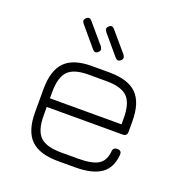

<svg xmlns="http://www.w3.org/2000/svg" viewBox="-121 -770 834 877"><g transform="rotate(20 296.0 -331.5)"><path d="M258 -532Q244 -519 231 -534L150 -630Q138 -645 152 -657Q166 -670 179 -654L260 -559Q271 -543 258 -532ZM368 -532Q354 -519 341 -534L260 -630Q248 -645 262 -657Q276 -670 289 -654L370 -559Q381 -543 368 -532ZM255 0Q164 0 122 -41.5Q80 -83 80 -174V-286Q80 -378 122 -420Q164 -462 255 -461H337Q428 -461 470 -419.5Q512 -378 512 -286V-236Q512 -215 491 -215H122V-174Q122 -101 152 -71.5Q182 -42 255 -42H337Q405 -42 435 -60.5Q465 -79 469 -124Q470 -145 491 -145Q513 -145 511 -123Q506 -59 463.5 -29.5Q421 0 337 0ZM255 -419Q182 -420 152 -390Q122 -360 122 -286V-257H470V-286Q470 -360 440 -389.5Q410 -419 337 -419Z"/></g></svg>

Font: Jura Light
Style: Regular
Weight: 300
Designer: Daniel Johnson, Alexei Vanyashin
Foundry: Daniel Johnson
Version: Version 5.103